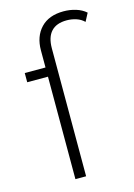

<svg xmlns="http://www.w3.org/2000/svg" viewBox="-115 -806 604 867"><g transform="rotate(-15 187.5 -373.0)"><path d="M127 0V-602Q127 -667 164.5 -706.5Q202 -746 271 -746Q301 -746 328.5 -737.5Q356 -729 375 -712L355 -674Q340 -689 318.5 -696Q297 -703 274 -703Q226 -703 201.5 -676.5Q177 -650 177 -598V0ZM30 -479V-522H155V-479Z"/></g></svg>

Font: Montserrat Thin Light
Style: Regular
Weight: 300
Version: Version 9.000